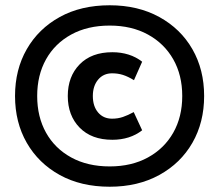

<svg xmlns="http://www.w3.org/2000/svg" viewBox="-20 -698 831 728"><path d="M396 10Q287 10 206.5 -34.5Q126 -79 81.5 -156.5Q37 -234 37 -334Q37 -434 81.5 -511.5Q126 -589 206.5 -633.5Q287 -678 396 -678Q503 -678 584 -633.5Q665 -589 709.5 -511.5Q754 -434 754 -334Q754 -234 709.5 -156.5Q665 -79 584 -34.5Q503 10 396 10ZM406 -168Q327 -168 282 -214Q237 -260 237 -334Q237 -408 282 -454Q327 -500 406 -500Q439 -500 467.5 -491Q496 -482 519 -464L488 -394Q465 -408 446 -414Q427 -420 405 -420Q372 -420 352 -396Q332 -372 332 -334Q332 -295 352 -271.5Q372 -248 405 -248Q427 -248 446 -254.5Q465 -261 487 -273L519 -204Q496 -186 467.5 -177Q439 -168 406 -168ZM396 -67Q479 -67 541 -101Q603 -135 637 -195Q671 -255 671 -334Q671 -413 637 -473Q603 -533 541 -567Q479 -601 396 -601Q312 -601 250 -567Q188 -533 154.5 -473Q121 -413 121 -334Q121 -255 154.5 -195Q188 -135 250 -101Q312 -67 396 -67Z"/></svg>

Font: Gantari
Style: Bold
Weight: 700
Designer: Anugrah Pasau
Foundry: Lafontype
Version: Version 1.000; ttfautohint (v1.6)